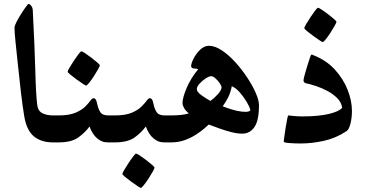

<svg xmlns="http://www.w3.org/2000/svg" viewBox="-20 -709 1819 956"><path d="M299.3 -71.3Q299.3 -31.7 289.6 -15.9Q279.8 0 266.6 0H243.7Q185.1 0 148.7 -30Q112.3 -60.1 100.6 -130.9Q92.8 -177.2 84.7 -245.1Q76.7 -313 68.4 -393.6Q62 -456.1 57.1 -502Q52.2 -547.9 52.2 -570.3Q52.2 -580.1 62 -599.4Q71.8 -618.7 85 -639.4Q98.1 -660.2 108.9 -674.8Q119.6 -689.5 122.1 -689.5Q127.9 -689.5 135 -680.7Q142.1 -671.9 143.1 -659.2Q152.8 -473.1 155.8 -356.4Q158.7 -239.7 165.5 -185.5Q169.4 -155.8 191.7 -145Q213.9 -134.3 243.7 -134.3H266.6Q281.2 -134.3 290.3 -121.6Q299.3 -108.9 299.3 -71.3Z M580.6 -68.4Q580.6 -36.6 575 -18.3Q569.3 0 544.4 0H519.5Q501 0 488.5 -4.9Q476.1 -9.8 463.4 -20.5Q452.6 -29.3 442.6 -44.7Q432.6 -60.1 425.8 -79.1Q402.8 -47.9 368.9 -23.9Q335 0 271.5 0H248Q223.1 0 217.3 -17.3Q211.4 -34.7 211.4 -68.4Q211.4 -99.6 217.3 -116.9Q223.1 -134.3 248 -134.3H271.5Q323.2 -134.3 354.5 -147.2Q385.7 -160.2 403.1 -177.2Q420.4 -194.3 429.7 -207.3Q439 -220.2 446.8 -220.2Q451.2 -220.2 456.1 -214.4Q460.9 -208.5 465.8 -184.1Q469.2 -167.5 479.5 -150.9Q489.7 -134.3 519.5 -134.3H544.4Q569.3 -134.3 575 -117.4Q580.6 -100.6 580.6 -68.4ZM477.1 -383.3Q477.1 -379.9 468.3 -364Q459.5 -348.1 447.3 -329.3Q435.1 -310.5 423.8 -296.6Q412.6 -282.7 408.2 -282.7Q406.2 -282.7 392.1 -292Q377.9 -301.3 360.6 -314Q343.3 -326.7 330.1 -337.6Q316.9 -348.6 316.9 -352.1Q316.9 -356.4 326.2 -372.3Q335.4 -388.2 347.9 -407Q360.4 -425.8 371.1 -439.7Q381.8 -453.6 385.3 -453.6Q389.2 -453.6 403.6 -444.1Q418 -434.6 435.1 -421.6Q452.1 -408.7 464.6 -397.7Q477.1 -386.7 477.1 -383.3Z M860.8 -68.4Q860.8 -36.6 855.2 -18.3Q849.6 0 824.7 0H799.8Q781.2 0 768.8 -4.9Q756.3 -9.8 743.7 -20.5Q732.9 -29.3 722.9 -44.7Q712.9 -60.1 706.1 -79.1Q683.1 -47.9 649.2 -23.9Q615.2 0 551.8 0H528.3Q503.4 0 497.6 -17.3Q491.7 -34.7 491.7 -68.4Q491.7 -99.6 497.6 -116.9Q503.4 -134.3 528.3 -134.3H551.8Q603.5 -134.3 634.8 -147.2Q666 -160.2 683.3 -177.2Q700.7 -194.3 710 -207.3Q719.2 -220.2 727.1 -220.2Q731.4 -220.2 736.3 -214.4Q741.2 -208.5 746.1 -184.1Q749.5 -167.5 759.8 -150.9Q770 -134.3 799.8 -134.3H824.7Q849.6 -134.3 855.2 -117.4Q860.8 -100.6 860.8 -68.4ZM749.5 126Q749.5 129.4 740.7 145.3Q731.9 161.1 719.7 179.9Q707.5 198.7 696.3 212.6Q685.1 226.6 680.7 226.6Q678.7 226.6 664.6 217.3Q650.4 208 633.1 195.3Q615.7 182.6 602.5 171.6Q589.4 160.6 589.4 157.2Q589.4 152.8 598.6 137Q607.9 121.1 620.4 102.3Q632.8 83.5 643.6 69.6Q654.3 55.7 657.7 55.7Q661.6 55.7 676 65.2Q690.4 74.7 707.5 87.6Q724.6 100.6 737.1 111.6Q749.5 122.6 749.5 126Z M808.6 0Q792 0 784.2 -12.7Q776.4 -25.4 774.2 -41.5Q772 -57.6 772 -67.4Q772 -77.6 774.2 -93.5Q776.4 -109.4 784.2 -121.8Q792 -134.3 808.6 -134.3H832Q862.3 -134.3 885 -137.2Q907.7 -140.1 920.4 -144.5Q904.8 -156.7 896.7 -170.9Q888.7 -185.1 888.7 -195.8Q888.7 -221.7 908.9 -270Q929.2 -318.4 966.8 -364.3Q958.5 -367.7 949.2 -367.7Q939.5 -367.7 935.5 -371.6Q931.6 -375.5 931.6 -378.9Q931.6 -393.1 943.8 -417.2Q956.1 -441.4 976.3 -461.2Q996.6 -481 1020 -481Q1049.8 -481 1084 -458.5Q1118.2 -436 1150.9 -400.1Q1183.6 -364.3 1210.4 -323.7Q1237.3 -283.2 1253.4 -246.3Q1269.5 -209.5 1269.5 -185.5Q1269.5 -108.9 1246.8 -76.2Q1224.1 -43.5 1186 -43.5Q1161.1 -43.5 1131.1 -51.3Q1101.1 -59.1 1072 -69.6Q1043 -80.1 1019.5 -88.9Q1013.2 -83 996.8 -68.8Q980.5 -54.7 955.6 -38.6Q930.7 -22.5 899.4 -11.2Q868.2 0 832 0ZM1027.8 -206.5Q1045.9 -219.2 1064.5 -239.7Q1083 -260.3 1083 -273.9Q1083 -282.2 1073.7 -295.4Q1064.5 -308.6 1052.5 -319.1Q1040.5 -329.6 1031.7 -329.6Q1021 -329.6 1003.9 -318.4Q986.8 -307.1 973.4 -292.2Q960 -277.3 960 -265.1Q960 -251.5 983.4 -234.6Q1006.8 -217.8 1027.8 -206.5ZM1206.5 -151.9Q1209 -151.9 1217.5 -154.1Q1226.1 -156.2 1226.6 -161.6Q1222.7 -177.2 1208.3 -201.7Q1193.8 -226.1 1174.3 -248.5Q1154.8 -271 1134.3 -279.8Q1127.9 -248 1116.7 -225.3Q1105.5 -202.6 1088.9 -179.7Q1094.7 -177.2 1113.8 -170.4Q1132.8 -163.6 1158 -157.7Q1183.1 -151.9 1206.5 -151.9Z M1732.4 -156.7Q1732.4 -122.6 1724.9 -93Q1717.3 -63.5 1706.1 -56.6Q1652.8 -21 1592.8 -7.8Q1532.7 5.4 1477.1 5.4Q1447.3 5.4 1419.9 3.2Q1392.6 1 1392.6 -3.9Q1392.6 -5.9 1395.3 -25.9Q1397.9 -45.9 1401.9 -71Q1405.8 -96.2 1409.7 -115.2Q1413.6 -134.3 1415.5 -134.3Q1418.9 -134.3 1439.2 -131.8Q1459.5 -129.4 1485.8 -129.4Q1566.9 -129.4 1618.2 -141.8Q1669.4 -154.3 1683.6 -172.4Q1680.2 -198.7 1659.9 -219.5Q1639.6 -240.2 1611.1 -255.6Q1582.5 -271 1553 -280.8Q1523.4 -290.5 1501.5 -294.9Q1491.2 -298.8 1491.2 -309.1Q1491.2 -314.5 1496.6 -334.7Q1502 -355 1509.3 -378.7Q1516.6 -402.3 1522.5 -419.7Q1528.3 -437 1529.8 -437Q1536.6 -437 1541.5 -433.6Q1604.5 -409.2 1647 -362.8Q1689.5 -316.4 1710.9 -261.7Q1732.4 -207 1732.4 -156.7ZM1655.3 -600.1Q1655.3 -596.7 1646.5 -580.8Q1637.7 -564.9 1625.5 -546.1Q1613.3 -527.3 1602.1 -513.4Q1590.8 -499.5 1586.4 -499.5Q1584.5 -499.5 1570.3 -508.8Q1556.2 -518.1 1538.8 -530.8Q1521.5 -543.5 1508.3 -554.4Q1495.1 -565.4 1495.1 -568.8Q1495.1 -573.2 1504.4 -589.1Q1513.7 -605 1526.1 -623.8Q1538.6 -642.6 1549.3 -656.5Q1560.1 -670.4 1563.5 -670.4Q1567.4 -670.4 1581.8 -660.9Q1596.2 -651.4 1613.3 -638.4Q1630.4 -625.5 1642.8 -614.5Q1655.3 -603.5 1655.3 -600.1Z"/></svg>

Font: Scheherazade New
Style: Bold
Weight: 700
Designer: SIL International
Foundry: SIL International
Version: Version 4.000